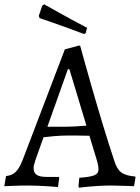

<svg xmlns="http://www.w3.org/2000/svg" viewBox="-35 -861 649 891"><path d="M355 -703 363 -708 369 -732C275 -781 170 -841 170 -841L161 -835L145 -787L149 -777C149 -777 250 -743 355 -703ZM332 10C332 10 404 0 481 0C515 0 587 3 587 3L594 -38L592 -42C534 -47 512 -63 496 -113C421 -338 337 -649 337 -649H329L266 -632L71 -121C49 -65 30 -48 -7 -44L-15 3C-15 3 47 0 95 0C161 0 234 7 234 7L240 -36L238 -40H181C139 -40 121 -52 121 -81C121 -90 124 -102 130 -120L167 -224C190 -227 237 -232 276 -232C304 -232 356 -232 380 -231L413 -122C419 -103 422 -87 422 -74C422 -50 402 -41 333 -36L329 3ZM185 -273 280 -540H287L366 -278C343 -276 300 -273 273 -273Z"/></svg>

Font: Alegreya SC
Style: Regular
Weight: 400
Designer: Juan Pablo del Peral
Foundry: Huerta Tipografica
Version: Version 2.007;PS 002.007;hotconv 1.0.88;makeotf.lib2.5.64775